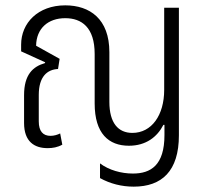

<svg xmlns="http://www.w3.org/2000/svg" viewBox="-20 -546 767 718"><path d="M480 152C585 152 649 94 649 -40V-517H594V-210C594 -115 547 -49 475 -49C422 -49 389 -86 389 -165V-351C389 -475 316 -526 224 -526C122 -526 59 -460 59 -379V-354L149 -313L148 -310C103 -297 70 -267 70 -190V-86C70 -16 109 8 158 8C177 8 195 5 213 -5L205 -47C195 -42 182 -38 169 -38C141 -38 125 -55 125 -92V-191C125 -259 156 -286 197 -288L203 -326L115 -375C116 -440 160 -478 224 -478C285 -478 334 -444 334 -344V-159C334 -46 387 -1 462 -1C526 -1 568 -34 591 -79H595V-41C595 72 544 103 477 103C433 103 387 90 354 65V120C392 141 435 152 480 152Z"/></svg>

Font: Noto Sans Thai UI Condensed Light
Style: Regular
Weight: 300
Width: 3
Designer: Monotype Design Team
Foundry: Monotype Imaging Inc.
Version: Version 1.901